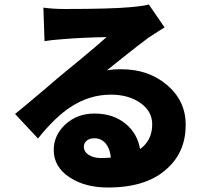

<svg xmlns="http://www.w3.org/2000/svg" viewBox="-20 -790 907 854"><path d="M460 44Q358 44 290 -1Q219 -47 219 -123Q219 -188 270 -236Q323 -285 400 -285Q483 -285 538 -240Q591 -197 603 -127Q657 -166 657 -237Q657 -296 603 -333Q551 -369 473 -369Q378 -369 294 -314Q224 -268 149 -174L47 -283Q82 -311 180 -394Q247 -452 271 -471Q291 -488 344 -531Q427 -600 454 -625Q344 -623 261 -616Q206 -612 178 -607L173 -756Q217 -750 268 -750Q471 -750 559 -758Q624 -764 642 -770L712 -668Q703 -662 686 -652Q656 -632 640 -622Q604 -596 510 -521Q471 -489 455 -477Q479 -482 520 -482Q641 -482 723.5 -411.5Q806 -341 806 -235Q806 -114 723 -40Q633 44 460 44ZM431 -87Q447 -87 473 -89Q470 -127 450 -152Q430 -175 400 -175Q378 -175 365.5 -164Q353 -153 353 -138Q353 -115 374.5 -101Q396 -87 431 -87Z"/></svg>

Font: GenSekiGothic TW H
Style: Regular
Weight: 900
Version: Version 1.501;PS 1;hotconv 16.6.51;makeotf.lib2.5.65220